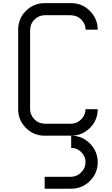

<svg xmlns="http://www.w3.org/2000/svg" viewBox="-20 -853 705 1207"><path d="M518.3 -666.7Q517.5 -702.5 491.2 -729.6Q465 -756.7 427.5 -756.7V-757.5H260.8Q224.2 -756.7 197.1 -730.4Q170 -704.2 170 -666.7H169.2V-166.7Q170 -130 196.2 -102.9Q222.5 -75.8 260.8 -75.8V-75H427.5Q463.3 -75.8 490.4 -102.5Q517.5 -129.2 517.5 -166.7H594.2Q594.2 -97.5 545.4 -48.8Q496.7 0 427.5 0Q496.7 0 545.4 49.2Q594.2 98.3 594.2 166.7Q594.2 235.8 545.4 284.6Q496.7 333.3 427.5 333.3H260.8V258.3H427.5Q463.3 257.5 490.4 230.8Q517.5 204.2 517.5 166.7H518.3Q517.5 130.8 491.2 103.8Q465 76.7 427.5 76.7V0H260.8Q191.7 0 142.9 -48.8Q94.2 -97.5 94.2 -166.7V-666.7Q94.2 -735.8 142.9 -784.6Q191.7 -833.3 260.8 -833.3H427.5Q496.7 -833.3 545.4 -784.2Q594.2 -735 594.2 -666.7Z"/></svg>

Font: 0xA000-Squarish
Style: Squareish
Weight: 400
Version: Version 0.1